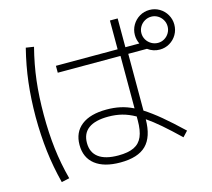

<svg xmlns="http://www.w3.org/2000/svg" viewBox="-110 -891 1158 1051"><g transform="rotate(-15 469.0 -366.0)"><path d="M260.7 -143.6Q260.7 -215.3 310.8 -254.2Q360.8 -293 453.1 -293Q494.1 -293 530.5 -285.2Q566.9 -277.3 603.5 -259.3V-556.6H248V-595.7H597.7V-758.8H641.6V-595.7H720.7Q709 -620.1 709 -646.5Q709 -676.8 724.1 -702.6Q739.3 -728.5 764.9 -743.7Q790.5 -758.8 821.3 -758.8Q851.6 -758.8 877.2 -743.7Q902.8 -728.5 917.7 -702.6Q932.6 -676.8 932.6 -646.5Q932.6 -615.7 917.7 -590.1Q902.8 -564.5 877.2 -549.3Q851.6 -534.2 821.3 -534.2Q783.7 -534.2 753.4 -556.6H647.5V-234.9Q688.5 -209 737.3 -168.5Q786.1 -127.9 849.6 -67.4L821.3 -37.1Q766.6 -89.8 724.6 -126Q682.6 -162.1 647.5 -186Q646.5 -85.9 599.6 -39.6Q552.7 6.8 453.1 6.8Q360.8 6.8 310.8 -32.2Q260.7 -71.3 260.7 -143.6ZM894.5 -646.5Q894.5 -666.5 884.5 -683.6Q874.5 -700.7 857.7 -710.7Q840.8 -720.7 821.3 -720.7Q801.3 -720.7 783.9 -710.7Q766.6 -700.7 756.3 -683.6Q746.1 -666.5 746.1 -646.5Q746.1 -626.5 756.3 -609.4Q766.6 -592.3 783.9 -582.3Q801.3 -572.3 821.3 -572.3Q840.8 -572.3 857.7 -582.3Q874.5 -592.3 884.5 -609.4Q894.5 -626.5 894.5 -646.5ZM68.4 -353.5Q68.8 -457 79.6 -547.9Q90.3 -638.7 114.3 -734.4L159.2 -727.5Q135.3 -634.3 124.8 -545.2Q114.3 -456.1 114.3 -353.5Q114.3 -250.5 124.8 -161.4Q135.3 -72.3 159.2 17.6L114.3 27.3Q90.3 -66.9 79.6 -158Q68.8 -249 68.4 -353.5ZM452.1 -33.2Q507.8 -33.2 540.8 -49.1Q573.7 -64.9 588.6 -99.4Q603.5 -133.8 603.5 -191.4V-213.4Q564.9 -234.9 529.1 -243.9Q493.2 -252.9 452.1 -252.9Q377.9 -252.9 340.3 -225.3Q302.7 -197.8 302.7 -143.6Q302.7 -89.4 340.6 -61.3Q378.4 -33.2 452.1 -33.2Z"/></g></svg>

Font: Pretendard JP ExtraLight
Style: Regular
Weight: 200
Designer: Base glyphs from Inter by Rasmus Andersson; Hangeul glyphs from Noto Sans CJK(Source Han Sans) by Jang Soo-young and Kan
Foundry: Kil Hyung-jin
Version: Version 1.309